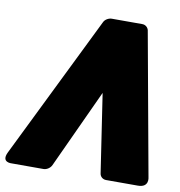

<svg xmlns="http://www.w3.org/2000/svg" viewBox="-119 -827 883 944"><g transform="rotate(10 322.5 -355.0)"><path d="M382 -381 441 11C443 26 456 38 473 38H632C690 38 676 -12 676 -12L547 -723C544 -736 532 -748 515 -748H363C349 -748 330 -739 323 -723L-26 -12C-53 43 2 38 2 38H161C176 38 194 27 201 11Z"/></g></svg>

Font: Asimov Print
Style: EIt
Weight: 500
Designer: Google
Version: Version 2.000980; 2014